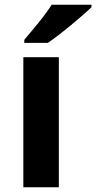

<svg xmlns="http://www.w3.org/2000/svg" viewBox="-20 -786 404 806"><path d="M227 0H78V-546H227ZM364 -756Q350 -742 327 -722Q304 -702 277.5 -680Q251 -658 225.5 -638.5Q200 -619 181 -606H82V-619Q98 -638 119.5 -663.5Q141 -689 162 -716.5Q183 -744 197 -766H364Z"/></svg>

Font: Noto Sans Vithkuqi
Style: Bold
Weight: 700
Version: Version 1.001; ttfautohint (v1.8.4.7-5d5b)